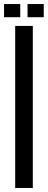

<svg xmlns="http://www.w3.org/2000/svg" viewBox="-25 -928 236 948"><path d="M50 0V-800H137V0ZM111 -843V-908H191V-843ZM-5 -843V-908H75V-843Z"/></svg>

Font: Big Shoulders Display SemiBold
Style: Regular
Weight: 600
Designer: Patric King
Foundry: XO Type Co
Version: Version 1.000; ttfautohint (v1.8.2)